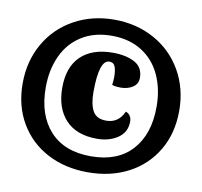

<svg xmlns="http://www.w3.org/2000/svg" viewBox="-78 -698 906 860"><g transform="rotate(10 375.5 -268.0)"><path d="M731 -263Q731 -161 685.5 -83.5Q640 -6 559.5 36.5Q479 79 375 79Q271 79 190.5 36.5Q110 -6 64.5 -83.5Q19 -161 19 -263Q19 -364 65 -444.5Q111 -525 192.5 -570Q274 -615 375 -615Q476 -615 557.5 -570Q639 -525 685 -444.5Q731 -364 731 -263ZM124 -263Q124 -138 189.5 -66Q255 6 376 6Q497 6 562.5 -66Q628 -138 628 -263Q628 -344 598.5 -407.5Q569 -471 512 -506.5Q455 -542 376 -542Q297 -542 240 -506.5Q183 -471 153.5 -407.5Q124 -344 124 -263ZM532 -378Q532 -350 509 -335Q486 -320 453 -320Q444 -320 432 -321.5Q420 -323 415 -326Q416 -332 417 -341Q418 -350 418 -362Q418 -390 411.5 -408Q405 -426 385 -426Q338 -426 338 -279Q338 -224 355 -193.5Q372 -163 416 -163Q472 -163 496 -218Q509 -214 516 -203Q523 -192 523 -178Q523 -129 484 -102.5Q445 -76 389 -76Q296 -76 246.5 -129Q197 -182 197 -275Q197 -369 248.5 -418.5Q300 -468 394 -468Q454 -468 493 -447Q532 -426 532 -378Z"/></g></svg>

Font: Sansita ExtraBold
Style: Regular
Weight: 800
Designer: Pablo Cosgaya
Foundry: Omnibus-Type
Version: Version 1.006